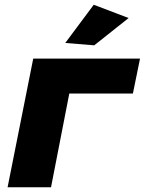

<svg xmlns="http://www.w3.org/2000/svg" viewBox="-20 -789 610 809"><path d="M120 -542H570L540 -395H272L195 0H12ZM377 -598 255 -608 375 -769 522 -713Z"/></svg>

Font: Argentum Sans
Style: Bold Italic
Weight: 700
Italic angle: -11°
Designer: Julieta Ulanovsky (font), Cristiano Sobral (main changes and remaster)
Foundry: Julieta Ulanovsky (font), Cristiano Sobral (main changes and remaster)
Version: Version 2.007;June 15, 2022;FontCreator 14.0.0.2814 64-bit; 